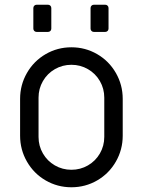

<svg xmlns="http://www.w3.org/2000/svg" viewBox="-20 -779 604 812"><path d="M65 -205V-361Q65 -420 94 -470.5Q123 -521 173 -550Q223 -579 282 -579Q341 -579 391 -550Q441 -521 470 -470.5Q499 -420 499 -361V-205Q499 -146 470 -95.5Q441 -45 391 -16Q341 13 282 13Q223 13 173 -16Q123 -45 94 -95.5Q65 -146 65 -205ZM421 -200V-366Q421 -404 402.5 -436Q384 -468 352 -486.5Q320 -505 282 -505Q244 -505 212 -486.5Q180 -468 161.5 -436Q143 -404 143 -366V-200Q143 -162 161.5 -130Q180 -98 212 -79.5Q244 -61 282 -61Q320 -61 352 -79.5Q384 -98 402.5 -130Q421 -162 421 -200ZM121 -658V-745Q121 -751 125 -755Q129 -759 135 -759H183Q189 -759 193 -755Q197 -751 197 -745V-658Q197 -652 193 -648Q189 -644 183 -644H135Q129 -644 125 -648Q121 -652 121 -658ZM363 -658V-745Q363 -751 367 -755Q371 -759 377 -759H425Q431 -759 435 -755Q439 -751 439 -745V-658Q439 -652 435 -648Q431 -644 425 -644H377Q371 -644 367 -648Q363 -652 363 -658Z"/></svg>

Font: Miriam Libre
Style: Regular
Weight: 400
Designer: Michal Sahar
Foundry: Hagilda
Version: Version 1.001